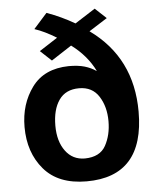

<svg xmlns="http://www.w3.org/2000/svg" viewBox="-54 -811 720 870"><g transform="rotate(-5 305.5 -376.0)"><path d="M306.2 -91.8Q375 -92.8 401.1 -140.4Q427.2 -188 427.2 -251Q427.2 -316.9 397.2 -364Q367.2 -411.1 307.1 -411.1Q246.1 -411.1 215.8 -367.9Q185.5 -324.7 185.5 -251Q185.5 -180.2 218 -136Q250.5 -91.8 306.2 -91.8ZM305.2 12.2Q176.8 12.2 111.3 -64.5Q45.9 -141.1 45.9 -257.3Q45.9 -361.8 101.6 -437.5Q157.2 -513.2 269 -515.1Q312 -515.1 341.1 -506.6Q370.1 -498 392.1 -482.9H394Q357.9 -555.2 288.1 -606.9L195.8 -546.9L145 -594.2L228 -647.9Q173.8 -681.2 128.9 -695.8L189.9 -764.2Q256.8 -740.2 316.9 -705.1L409.2 -764.2L460 -716.8L377 -664.1Q566.9 -527.8 566.9 -282.2Q566.9 12.2 305.2 12.2Z"/></g></svg>

Font: Cadman
Style: Bold
Weight: 700
Designer: Paul James MIller
Foundry: High-Logic / Made with FontCreator
Version: Version 2.114;March 28, 2021;FontCreator 13.0.0.2683 64-bit